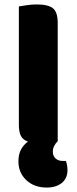

<svg xmlns="http://www.w3.org/2000/svg" viewBox="-20 -637 345 865"><path d="M63 90Q63 59 74.5 37Q86 15 106 1Q83 -7 74 -25Q65 -43 65 -75V-608Q77 -610 100 -613.5Q123 -617 146 -617Q196 -617 218 -600Q240 -583 240 -534V-1Q218 21 218 46Q218 66 230.5 77Q243 88 261 88H277Q284 109 284 129Q284 167 258 187.5Q232 208 191 208Q134 208 98.5 174.5Q63 141 63 90Z"/></svg>

Font: Baloo Paaji 2 ExtraBold
Style: Regular
Weight: 800
Designer: Shuchita Grover, Noopur Datye and Ek Type
Foundry: Ek Type
Version: Version 1.640;hotconv 1.0.111;makeotfexe 2.5.65597; ttfautoh